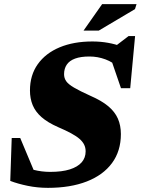

<svg xmlns="http://www.w3.org/2000/svg" viewBox="-20 -891 678 926"><path d="M549.5 -566Q525.5 -591 488.2 -604.8Q451 -618.5 411.5 -618.5Q369.5 -618.5 342.2 -608.5Q315 -598.5 302 -579.2Q289 -560 289 -533Q289 -514.5 299 -499.8Q309 -485 337 -468.5Q365 -452 417 -428.5Q470 -405.5 502 -378.8Q534 -352 548.5 -319Q563 -286 563 -244.5Q563 -162.5 520.2 -104.5Q477.5 -46.5 398.5 -15.8Q319.5 15 211.5 15Q160.5 15 113.2 5.2Q66 -4.5 29.5 -18.5L36.5 -225.5H77.5L164.5 -18L63 -99.5Q102.5 -82 141.8 -72Q181 -62 222 -62Q279 -62 316.8 -74Q354.5 -86 373.8 -108Q393 -130 393 -161Q393 -178.5 386 -193Q379 -207.5 364 -220.8Q349 -234 323.2 -248Q297.5 -262 260 -278Q210 -300 180.2 -326.2Q150.5 -352.5 137.5 -384.2Q124.5 -416 124.5 -454.5Q124.5 -528.5 162.2 -581.5Q200 -634.5 267.8 -662.8Q335.5 -691 425.5 -691Q464.5 -691 501 -684.5Q537.5 -678 566.5 -666.5L534.5 -667L600 -717H631.5L608 -465.5H563.5L502.5 -643ZM383 -743.5 472.5 -871H638.5L631 -847L456.5 -743.5Z"/></svg>

Font: Newsreader 16pt 16pt ExtraBold
Style: Italic
Weight: 800
Italic angle: -17°
Version: Version 1.003